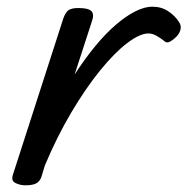

<svg xmlns="http://www.w3.org/2000/svg" viewBox="-20 -539 560 574"><path d="M56 15Q40 15 26 8Q12 1 19 -18L169 -483Q176 -503 185.5 -509Q195 -515 214 -515Q245 -515 253.5 -505.5Q262 -496 255 -476L203 -316Q234 -364 265.5 -402Q297 -440 327.5 -466Q358 -492 385.5 -505.5Q413 -519 435 -519Q462 -519 482 -506Q502 -493 514 -475Q522 -464 520 -452.5Q518 -441 508 -430Q497 -419 487 -414Q477 -409 469 -418Q459 -426 447 -432.5Q435 -439 424 -439Q398 -439 360 -410Q322 -381 279 -328Q236 -275 193 -202.5Q150 -130 114 -44L104 -11Q100 2 89.5 8.5Q79 15 56 15Z"/></svg>

Font: Playwrite NZ
Style: Regular
Weight: 400
Designer: Veronika Burian, José Scaglione
Foundry: TypeTogether
Version: Version 1.002